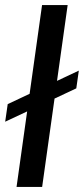

<svg xmlns="http://www.w3.org/2000/svg" viewBox="-26 -740 332 760"><path d="M39.5 0 140.5 -720H241.8L140.8 0ZM-5.5 -258.2 4.5 -327.8 286 -460.5 276 -390.2Z"/></svg>

Font: Chivo Medium
Style: Italic
Weight: 500
Italic angle: -8.05°
Designer: Hector Gatti
Foundry: Omnibus-Type
Version: Version 2.002